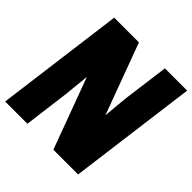

<svg xmlns="http://www.w3.org/2000/svg" viewBox="-203 -939 1098 1098"><g transform="rotate(45 346.5 -390.0)"><path d="M591 0H391L232 -430L217 -280L181 0H1L103 -780H303L462 -350L476 -500L513 -780H693Z"/></g></svg>

Font: Tanohe Sans Black
Style: Italic
Weight: 900
Designer: Village Type and Design LLC & Cristiano Sobral
Foundry: Cooper Hewitt Smithsonian Design Museum
Version: Version 1.00;January 12, 2020;FontCreator 12.0.0.2547 64-bit